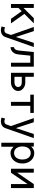

<svg xmlns="http://www.w3.org/2000/svg" viewBox="1724 -2282 782 4270"><g transform="rotate(90 2115.0 -147.0)"><path d="M203.6 -274.4 398.4 0H500L256.8 -342.8ZM156.2 -166 498 -507.8Q487.3 -507.8 472.4 -507.8Q457.5 -507.8 441.4 -507.8Q425.3 -507.8 410.6 -507.8Q396 -507.8 384.8 -507.8L156.2 -279.3V-507.8H68.4V0H156.2Z M803.7 124.5 847.7 0 1025.9 -507.8H933.6L802.7 -109.4L671.9 -507.8H579.6L757.8 0L722.2 100.6Q714.4 123 695.8 134.8Q677.2 146.5 648.9 146.5Q633.3 146.5 616.7 141.4Q600.1 136.2 590.3 129.4L568.4 209Q585 215.3 606.7 220Q628.4 224.6 648.9 224.6Q687.5 224.6 718.5 212.9Q749.5 201.2 771.2 178.7Q793 156.2 803.7 124.5Z M1462.9 -507.8H1136.7L1105 -184.1Q1101.1 -137.7 1088.1 -112.5Q1075.2 -87.4 1059.1 -77.6Q1043 -67.9 1028.3 -67.9V9.8Q1063 9.8 1098.9 -9Q1134.8 -27.8 1161.1 -70.3Q1187.5 -112.8 1192.9 -184.1L1217.3 -429.7H1375V0H1462.9Z M1687.5 -77.6V-240.2H1816.4Q1858.9 -240.2 1887 -217.3Q1915 -194.3 1915 -159.2Q1915 -124 1887 -100.8Q1858.9 -77.6 1816.4 -77.6ZM1599.6 -507.8V0H1816.4Q1866.2 0 1908.7 -21.2Q1951.2 -42.5 1977.1 -78.6Q2002.9 -114.7 2002.9 -159.2Q2002.9 -204.1 1977.1 -240.2Q1951.2 -276.4 1908.7 -297.6Q1866.2 -318.8 1816.4 -318.8H1687.5V-507.8Z M2333 0V-429.7H2492.2V-507.8H2085.9V-429.7H2245.1V0Z M2830.1 124.5 2874 0 3052.2 -507.8H2960L2829.1 -109.4L2698.2 -507.8H2606L2784.2 0L2748.5 100.6Q2740.7 123 2722.2 134.8Q2703.6 146.5 2675.3 146.5Q2659.7 146.5 2643.1 141.4Q2626.5 136.2 2616.7 129.4L2594.7 209Q2611.3 215.3 2633.1 220Q2654.8 224.6 2675.3 224.6Q2713.9 224.6 2744.9 212.9Q2775.9 201.2 2797.6 178.7Q2819.3 156.2 2830.1 124.5Z M3236.8 -253.9Q3236.8 -310.1 3254.9 -351.8Q3272.9 -393.6 3305.7 -416.5Q3338.4 -439.5 3382.3 -439.5Q3426.3 -439.5 3459 -416.5Q3491.7 -393.6 3509.8 -351.8Q3527.8 -310.1 3527.8 -253.9Q3527.8 -197.8 3509.8 -156Q3491.7 -114.3 3459 -91.3Q3426.3 -68.4 3382.3 -68.4Q3338.4 -68.4 3305.7 -91.3Q3272.9 -114.3 3254.9 -156Q3236.8 -197.8 3236.8 -253.9ZM3154.8 -425.8V214.8H3242.7V-58.6Q3263.7 -38.1 3283.9 -22.7Q3304.2 -7.3 3328.1 1.2Q3352.1 9.8 3382.3 9.8Q3451.2 9.8 3503.7 -24.4Q3556.2 -58.6 3585.9 -118.2Q3615.7 -177.7 3615.7 -253.9Q3615.7 -330.1 3585.9 -389.6Q3556.2 -449.2 3503.7 -483.4Q3451.2 -517.6 3382.3 -517.6Q3352.1 -517.6 3327.1 -509Q3302.2 -500.5 3281 -485.4Q3259.8 -470.2 3238.8 -449.2V-507.8H3154.8Q3154.8 -507.8 3154.8 -497.8Q3154.8 -487.8 3154.8 -469.2Q3154.8 -450.7 3154.8 -425.8Z M4074.2 -507.8H4162.1V0H4074.2V-370.1L3820.8 0H3732.9V-507.8H3820.8V-137.7Z"/></g></svg>

Font: Giphurs SC
Style: Regular
Weight: 400
Version: Version 0.920